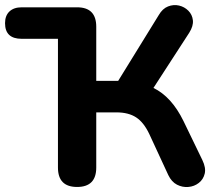

<svg xmlns="http://www.w3.org/2000/svg" viewBox="-23 -734 871 762"><path d="M283 8Q207 8 207 -69V-580H63Q-3 -580 -3 -642Q-3 -672 14.5 -688.5Q32 -705 63 -705H283Q359 -705 359 -628V-413H446L607 -674Q622 -700 644 -708.5Q666 -717 687.5 -712Q709 -707 724.5 -691.5Q740 -676 742.5 -653.5Q745 -631 728 -604L586 -385Q658 -350 705 -254L780 -99Q795 -68 789.5 -45Q784 -22 766 -8Q748 6 724.5 8Q701 10 679.5 -1Q658 -12 645 -39L570 -201Q548 -248 517.5 -268Q487 -288 439 -288H359V-69Q359 8 283 8Z"/></svg>

Font: Chiron GoRound TC
Style: Bold
Weight: 700
Designer: Ryoko NISHIZUKA 西塚涼子 (kana, bopomofo & ideographs); Paul D. Hunt (Latin, Greek & Cyrillic); Sandoll Communications 산돌커뮤니
Foundry: Adobe
Version: Version 1.000;hotconv 1.1.1;makeotfexe 2.6.0